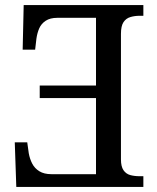

<svg xmlns="http://www.w3.org/2000/svg" viewBox="-20 -734 618 754"><path d="M543 0H44L38 -175H87L93 -132Q97 -110 106.5 -91.5Q116 -73 134.5 -61.5Q153 -50 182 -50H357V-349H136V-398H357V-664H205Q177 -664 159.5 -652.5Q142 -641 134 -622.5Q126 -604 123 -582L118 -539H69L73 -714H543V-672H528Q509 -672 492 -667Q475 -662 465 -647Q455 -632 455 -601V-108Q455 -80 465 -65.5Q475 -51 491.5 -46.5Q508 -42 528 -42H543Z"/></svg>

Font: Noto Serif SemiCondensed
Style: Regular
Weight: 400
Width: 4
Designer: Monotype Design Team
Foundry: Monotype Imaging Inc.
Version: Version 2.013